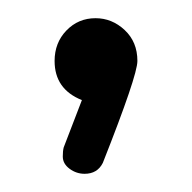

<svg xmlns="http://www.w3.org/2000/svg" viewBox="-20 -107 211 211"><path d="M40 -40C40 -19.3 50 -5 70 3L50 55C49.3 57.7 49 61 49 65C49 70.3 51.5 74.8 56.5 78.5C61.5 82.2 67 84 73 84C82.3 84 89 80 93 72C118.3 8 131 -29.3 131 -40C131 -54 126.3 -65.3 117 -74C107.7 -82.7 97 -87 85 -87C72.3 -87 61.7 -82.5 53 -73.5C44.3 -64.5 40 -53.3 40 -40Z"/></svg>

Font: Terminal Dosis
Style: Book
Weight: 400
Designer: EdgarTolentino, PabloImpallari, IginoMarini
Foundry: EdgarTolentino, PabloImpallari, IginoMarini
Version: Version 1.006